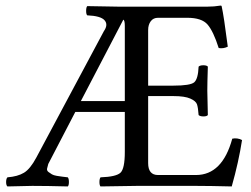

<svg xmlns="http://www.w3.org/2000/svg" viewBox="-20 -669 905 691"><path d="M271 -305.2H429.2V-575.2Q429.2 -596.2 423.8 -598.1ZM429.2 -122.1V-266.1H251L153.8 -79.1Q150.9 -69.3 149.4 -62.3Q147.9 -55.2 154.5 -50Q161.1 -44.9 167 -41.5Q172.9 -38.1 184.3 -36.1Q195.8 -34.2 204.3 -33.2Q212.9 -32.2 224.1 -30.8Q228 -25.9 228 -13.9Q228 -2 224.1 2Q149.9 0 96.2 0Q81.1 0 6.8 2Q2 -2 2 -13.9Q2 -25.9 6.8 -30.8Q43.9 -33.7 66.4 -47.4Q88.9 -61 110.8 -102.1L354 -557.1Q370.1 -580.1 356.4 -595.9Q342.8 -611.8 293.9 -613.8Q290 -617.7 290 -629.9Q290 -642.1 293.9 -647L409.2 -645H548.8H725.1Q751 -645 773.9 -648.9Q777.8 -648.9 777.8 -646Q785.6 -611.8 799.8 -501Q783.7 -493.2 767.1 -496.1Q748 -556.2 727.1 -580.6Q706.1 -605 653.8 -605H548.8Q531.7 -605 522.5 -592.5Q513.2 -580.1 513.2 -561V-360.8H604Q665 -360.8 679 -372.8Q692.9 -384.8 694.8 -429.2Q699.7 -434.1 711.9 -434.1Q724.1 -434.1 728 -429.2Q726.1 -369.1 726.1 -342.8Q726.1 -324.7 728 -254.9Q724.1 -250 712.2 -250Q700.2 -250 694.8 -254.9Q692.9 -281.7 689 -293.5Q685.1 -305.2 665 -314.2Q645 -323.2 604 -323.2H513.2V-82Q513.2 -39.1 548.8 -39.1H685.1Q780.3 -39.1 815.9 -169.9Q834 -173.8 851.1 -165Q838.9 -85.9 814 2Q733.9 0 686 0H472.2Q391.1 1 341.8 2Q337.9 -2 337.9 -13.9Q337.9 -25.9 341.8 -30.8Q397.9 -32.7 413.6 -47.4Q429.2 -62 429.2 -122.1Z"/></svg>

Font: Linux Libertine Capitals
Style: Small Caps
Weight: 400
Designer: Philipp H. Poll
Foundry: Philipp H. Poll
Version: Version 5.1.3